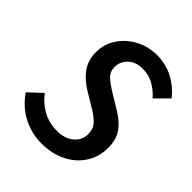

<svg xmlns="http://www.w3.org/2000/svg" viewBox="-192 -778 902 902"><g transform="rotate(45 259.0 -327.0)"><path d="M234 12Q171 12 113 -17Q55 -46 13 -106L79 -167Q108 -127 151 -104Q194 -81 246 -81Q295 -81 327.5 -107Q360 -133 360 -176Q360 -209 339.5 -231Q319 -253 281 -275L215 -315Q171 -341 142 -379Q113 -417 113 -474Q113 -526 141.5 -569.5Q170 -613 219 -639.5Q268 -666 327 -666Q386 -666 435.5 -639.5Q485 -613 518 -570L455 -507Q430 -536 397.5 -554.5Q365 -573 324 -573Q276 -573 250 -546Q224 -519 224 -486Q224 -453 246.5 -433Q269 -413 307 -390L376 -348Q423 -320 447.5 -285Q472 -250 472 -194Q472 -136 442 -89Q412 -42 358.5 -15Q305 12 234 12Z"/></g></svg>

Font: Source Sans 3 Semibold
Style: Italic
Weight: 600
Italic angle: -11°
Designer: Paul D. Hunt
Foundry: Adobe
Version: Version 3.052;hotconv 1.1.0;makeotfexe 2.6.0